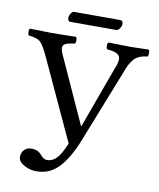

<svg xmlns="http://www.w3.org/2000/svg" viewBox="-87 -831 764 922"><g transform="rotate(10 295.0 -370.5)"><path d="M104.5 -522.9Q79.1 -578.6 62.7 -594.5Q46.4 -610.4 4.9 -613.8Q0 -618.7 0 -630.4Q0 -642.1 3.9 -647Q71.8 -645 107.9 -645Q154.8 -645 229 -647Q233.9 -642.1 233.9 -630.1Q233.9 -618.2 229 -613.8Q180.2 -608.9 173.3 -592.8Q166.5 -576.7 188.5 -534.2L327.1 -229H329.1L438 -527.8Q457 -569.8 448 -589.8Q439 -609.9 387.2 -613.8Q382.3 -617.7 382.1 -629.9Q381.8 -642.1 387.2 -647Q461.4 -645 496.1 -645Q523.9 -645 584 -647Q587.9 -642.1 587.9 -630.1Q587.9 -618.2 584 -613.8Q560.1 -610.8 543.5 -603.5Q526.9 -596.2 515.6 -581.8Q504.4 -567.4 498.3 -555.4Q492.2 -543.5 483.9 -521L341.8 -161.1Q306.6 -72.3 262.2 -25.1Q217.8 22 153.8 22Q120.6 22 92.3 6.1Q64 -9.8 64 -33.2Q64 -54.2 77.4 -67.6Q90.8 -81.1 112.8 -81.1Q142.6 -81.1 159.2 -62Q176.3 -40 194.8 -40Q219.7 -40 240.5 -61Q261.2 -82 283.2 -136.2ZM414.1 -712.9H189.9Q176.8 -712.9 176.8 -731Q176.8 -740.7 183.8 -752Q190.9 -763.2 199.2 -763.2H423.8Q438 -763.2 438 -746.1Q438 -736.3 430.4 -724.6Q422.9 -712.9 414.1 -712.9Z"/></g></svg>

Font: Linux Libertine
Style: Regular
Weight: 400
Designer: Philipp H. Poll
Foundry: Philipp H. Poll
Version: Version 5.3.0 ; ttfautohint (v0.9)